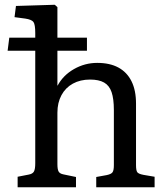

<svg xmlns="http://www.w3.org/2000/svg" viewBox="-20 -786 700 806"><path d="M54 0V-44L100 -53Q117 -56 122.5 -66Q128 -76 128 -101V-573H12L19 -628H128V-647Q128 -683 120.5 -693.5Q113 -704 86 -708L41 -714L47 -761L210 -766L221 -756V-628H345V-573H221V-427H222Q245 -470 290.5 -496Q336 -522 388 -522Q441 -522 477 -502.5Q513 -483 532 -445Q551 -407 551 -351V-93Q551 -71 556 -63.5Q561 -56 582 -52L629 -44V0H384V-43L428 -51Q447 -55 452.5 -63Q458 -71 458 -93V-324Q458 -371 448.5 -399Q439 -427 417 -439.5Q395 -452 358 -452Q317 -452 286 -435Q255 -418 238 -386.5Q221 -355 221 -313V-97Q221 -75 226 -66Q231 -57 246 -54L299 -43V0Z"/></svg>

Font: Literata 18pt
Style: Regular
Weight: 400
Designer: Latin by Veronika Burian and Jose Scaglione. Greek by Irene Vlachou. Cyrillic by Vera Evstafieva.
Foundry: TypeTogether
Version: Version 3.103;gftools[0.9.29]